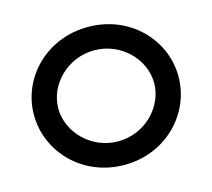

<svg xmlns="http://www.w3.org/2000/svg" viewBox="-102 -827 1050 952"><g transform="rotate(-15 423.5 -351.0)"><path d="M179 -352C179 -474 287 -585 425 -585C563 -585 671 -474 671 -352C671 -230 563 -118 425 -118C287 -118 179 -230 179 -352ZM54 -352C54 -163 210 3 425 3C640 3 796 -163 796 -352C796 -541 640 -705 425 -705C210 -705 54 -541 54 -352Z"/></g></svg>

Font: Bluebird
Style: LiExt
Weight: 300
Designer: Jasper
Foundry: Cannot Into Space Fonts
Version: Version 0.98